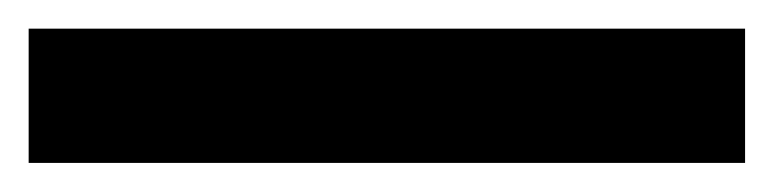

<svg xmlns="http://www.w3.org/2000/svg" viewBox="-20 64 540 134"><path d="M500 177.7H0V84H500Z"/></svg>

Font: Munson
Style: Bold
Weight: 700
Designer: Paul James MIller
Foundry: High-Logic / Made with FontCreator
Version: Version 2.10;May 5, 2019;FontCreator 11.5.0.2430 64-bit